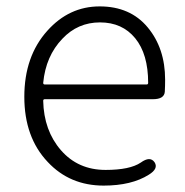

<svg xmlns="http://www.w3.org/2000/svg" viewBox="-20 -567 578 600"><path d="M304 13Q198 13 129 -61Q56 -138 56 -264.5Q56 -391 128 -471Q196 -547 291.5 -547Q387 -547 441.5 -481.5Q496 -416 496 -318Q496 -299 495 -280Q493 -257 458 -257H120Q115 -257 115 -252Q117 -159 170.5 -97.5Q224 -36 310 -36Q386 -36 420 -59Q449 -80 463 -60Q476 -40 445 -21Q391 13 304 13ZM115 -308Q115 -303 120 -303H438Q443 -303 443 -308Q443 -398 402.5 -447.5Q362 -497 292.5 -497Q223 -497 175 -446Q123 -392 115 -308Z"/></svg>

Font: Resource Han Rounded JP Light
Style: Regular
Weight: 300
Designer: Cyano Hao (round all glyphs); Ryoko NISHIZUKA 西塚涼子 (kana, bopomofo & ideographs); Paul D. Hunt (Latin, Greek & Cyrillic)
Foundry: Cyano Hao
Version: 0.990